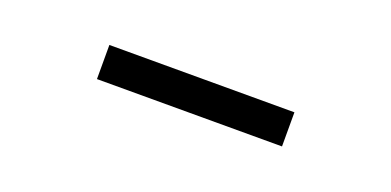

<svg xmlns="http://www.w3.org/2000/svg" viewBox="-18 -486 635 312"><g transform="rotate(20 300.0 -330.5)"><path d="M140 -301H460V-360H140Z"/></g></svg>

Font: JetBrains Mono ExtraLight
Style: Regular
Weight: 240
Monospace: yes
Designer: Philipp Nurullin, Konstantin Bulenkov
Foundry: JetBrains
Version: Version 2.305